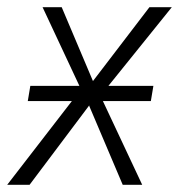

<svg xmlns="http://www.w3.org/2000/svg" viewBox="-23 -512 500 532"><path d="M-3 0 204 -268 212 -242 95 -492H148L236 -284H232L391 -492H453L254 -245L248 -262L371 0H317L224 -219L225 -221L59 0ZM54 -232 61 -274H402L395 -232Z"/></svg>

Font: Nunito Sans 7pt Condensed ExtraLight
Style: Italic
Weight: 250
Width: 3
Italic angle: -9°
Designer: Vernon Adams
Foundry: Vernon Adams
Version: Version 3.101;gftools[0.9.27]